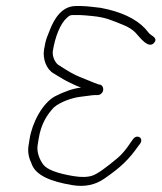

<svg xmlns="http://www.w3.org/2000/svg" viewBox="-20 -641 537 638"><path d="M493.1 -500C474.4 -475.3 444.7 -516.9 431.2 -531.4C421 -542.3 406.9 -551.3 389 -558.4C351.5 -573.1 333 -583.5 284 -588L262.4 -590C255.1 -590.7 249.2 -591 244.5 -591H227.5C213.2 -591 212.6 -591.1 201.6 -581.2C179.6 -561.2 162.9 -517.6 155.6 -471.5C152.6 -452.8 164.9 -428.2 177.9 -423C206.1 -404.3 228.3 -391.9 244.4 -385.7C270.9 -375.5 286.4 -367.9 308.9 -360H310.4C322.7 -360 328.7 -339.6 316.1 -329.5C306.6 -321.9 300.5 -326.6 286.8 -324.5C280.3 -323.5 266.4 -321.7 245.1 -319.1C220.8 -316.1 181 -303.1 158.9 -284C136.2 -259.8 116.2 -229.1 108.3 -179L105 -158.5C101.3 -134.8 112.2 -109.5 123.9 -94C136.4 -77.6 169.7 -64.9 223.7 -55.9C250.3 -51.5 271.6 -52 287.5 -57.6C303.4 -63.1 331.3 -82.8 371.4 -116.5C385.2 -128.2 399.6 -145.3 414.5 -168L422.3 -179C435.3 -196.2 458.3 -182.9 445.9 -164L438.3 -154C408.9 -112.2 381.9 -85.3 327.5 -48C296.8 -26.2 260.7 -18.9 219 -26C151.3 -37.6 96.9 -56.8 83.8 -100C74.7 -118.9 71.8 -137.9 74.8 -157L78.3 -179C86.9 -233.5 121.1 -298.2 162.8 -321C195.2 -337.6 224.1 -347.2 249.3 -350C240.4 -353.2 231.6 -356.8 223.1 -361L202.7 -371C189 -377.7 171.5 -389.5 158.3 -397C134.1 -410.8 121.4 -445.1 126.3 -476C129.2 -494.4 132.6 -508.5 136.5 -518.3L146.5 -543.5C160.7 -579.2 185.8 -621 232.3 -621H249.3C268 -621 298.5 -616.5 314.3 -615C381.6 -602.4 430.9 -579.4 462.4 -546L475.4 -530.5C482.7 -521.9 505 -515.7 493.1 -500Z"/></svg>

Font: MewTooHand
Style: ReversedIta
Weight: 400
Designer: Mew Too, Robert Jablonski
Version: Version 0.77